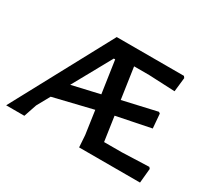

<svg xmlns="http://www.w3.org/2000/svg" viewBox="-106 -671 916 841"><g transform="rotate(30 351.5 -250.5)"><path d="M677 -80 683 -73 676 0H368L364 -60L347 -178L149 -130L113 -65L91 0H-1L269 -501H609L615 -493L607 -422L475 -428H399L422 -271L593 -310L600 -305L606 -233L433 -198L451 -75H540ZM197 -218 336 -250 312 -413H305Z"/></g></svg>

Font: Alegreya Sans SC Medium
Style: Regular
Weight: 500
Designer: Juan Pablo del Peral
Foundry: Huerta Tipografica
Version: Version 2.001;PS 002.001;hotconv 1.0.88;makeotf.lib2.5.64775